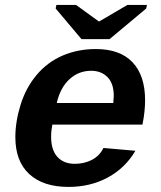

<svg xmlns="http://www.w3.org/2000/svg" viewBox="-20 -733 640 763"><path d="M252.4 9.8Q151.4 9.8 96.2 -41.3Q41 -92.3 41 -188Q41 -249.5 61.8 -316.7Q82.5 -383.8 125.5 -435.1Q168.5 -486.3 229 -512.2Q289.6 -538.1 360.8 -538.1Q457 -538.1 506.8 -485.4Q556.6 -432.6 556.6 -334.5Q556.6 -291.5 546.9 -241.7L546.4 -237.8H188Q183.1 -213.4 183.1 -189.5Q183.1 -137.2 208 -109.6Q232.9 -82 277.3 -82Q314.9 -82 345.5 -97.9Q376 -113.8 391.1 -145L518.1 -133.8Q477.5 -64.9 408.2 -27.6Q338.9 9.8 252.4 9.8ZM342.3 -451.7Q292 -451.7 255.6 -417.7Q219.2 -383.8 205.6 -323.7H430.2L432.1 -351.6Q432.1 -401.4 407.2 -426.5Q382.3 -451.7 342.3 -451.7ZM415.5 -577.6H303.7L201.2 -699.2L204.1 -713.4H282.2L372.6 -647.9H374.5L486.3 -713.4H564L561 -699.2Z"/></svg>

Font: Cousine
Style: Bold Italic
Weight: 700
Italic angle: -12°
Monospace: yes
Designer: Steve Matteson
Foundry: Ascender Corporation
Version: Version 1.20